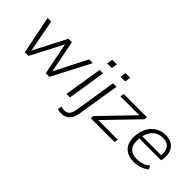

<svg xmlns="http://www.w3.org/2000/svg" viewBox="-7 -1431 2380 2380"><g transform="rotate(45 1183.5 -240.5)"><path d="M176 0 74 -501H137L225 -36H199L440 -501H500L591 -36H565L801 -501H867L606 0H543L449 -471H485L240 0Z M906 0 986 -501H1047L967 0ZM995 -624 1007 -700H1089L1076 -624Z M1027 219Q1015 219 996 216.5Q977 214 964 207L973 154Q985 158 1000.5 161.5Q1016 165 1029 165Q1074 165 1099.5 136.5Q1125 108 1134 45L1221 -501H1282L1193 53Q1181 135 1138.5 177Q1096 219 1027 219ZM1230 -624 1242 -700H1323L1311 -624Z M1329 0 1336 -42 1748 -469 1745 -452H1400L1409 -501H1816L1809 -459L1396 -31L1399 -49H1757L1748 0Z M2092 8Q2012 8 1959 -25Q1906 -58 1885 -119.5Q1864 -181 1877 -266Q1890 -343 1925.5 -397.5Q1961 -452 2015.5 -481Q2070 -510 2140 -510Q2208 -510 2252 -480.5Q2296 -451 2314.5 -398.5Q2333 -346 2322 -276L2318 -248H1919L1925 -293H2288L2270 -279Q2283 -366 2249.5 -413.5Q2216 -461 2136 -461Q2078 -461 2036.5 -435.5Q1995 -410 1970 -366.5Q1945 -323 1937 -267L1935 -248Q1921 -149 1962.5 -96.5Q2004 -44 2096 -44Q2142 -44 2186 -58Q2230 -72 2266 -106L2291 -61Q2252 -28 2199.5 -10Q2147 8 2092 8Z"/></g></svg>

Font: Mulish ExtraLight Light
Style: Italic
Weight: 300
Italic angle: -9°
Version: Version 3.603